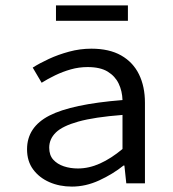

<svg xmlns="http://www.w3.org/2000/svg" viewBox="-20 -678 640 710"><path d="M246 12Q200 12 162.5 -4.5Q125 -21 102.5 -51.5Q80 -82 80 -126Q80 -208 162.5 -250.5Q245 -293 433 -308Q432 -341 419 -368.5Q406 -396 378.5 -413Q351 -430 304 -430Q272 -430 242 -421.5Q212 -413 184 -399.5Q156 -386 134 -372L101 -428Q126 -444 160.5 -460Q195 -476 235.5 -487Q276 -498 318 -498Q384 -498 428 -473Q472 -448 494 -403Q516 -358 516 -298V0H447L440 -66H437Q397 -34 347 -11Q297 12 246 12ZM268 -55Q309 -55 350 -73.5Q391 -92 433 -127V-253Q329 -245 270 -228.5Q211 -212 186.5 -188Q162 -164 162 -132Q162 -104 177 -87.5Q192 -71 216 -63Q240 -55 268 -55ZM187 -601V-658H453V-601Z"/></svg>

Font: Source Code Variable
Style: Regular
Weight: 400
Monospace: yes
Designer: Paul D. Hunt, Teo Tuominen
Foundry: Adobe Systems Incorporated
Version: Version 1.010;hotconv 1.0.106;makeotfexe 2.5.65593